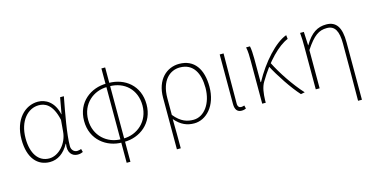

<svg xmlns="http://www.w3.org/2000/svg" viewBox="-84 -1105 3373 1728"><g transform="rotate(-15 1603.0 -241.5)"><path d="M255 13C328 13 389 -29 433 -109H436C421 -29 461 13 514 13C537 13 552 7 563 2L555 -28C545 -24 530 -20 517 -20C488 -20 464 -44 464 -79C464 -188 499 -375 528 -527H493L466 -376H464C438 -496 359 -540 288 -540C167 -540 59 -434 59 -249C59 -74 141 13 255 13ZM258 -20C156 -20 97 -110 97 -249C97 -414 188 -507 287 -507C340 -507 414 -485 448 -328L439 -222C431 -112 345 -20 258 -20Z M926 11V-20C798 -20 684 -115 684 -264C684 -414 798 -507 926 -507V-538C784 -538 646 -441 646 -264C646 -88 784 11 926 11ZM948 11C1091 11 1228 -88 1228 -264C1228 -441 1097 -538 948 -538V-507C1085 -507 1190 -414 1190 -264C1190 -115 1076 -20 948 -20ZM919 198H954V-681H919Z M1387 198H1423C1423 92 1423 31 1421 -75C1477 -9 1534 13 1600 13C1710 13 1816 -92 1816 -271C1816 -434 1746 -540 1604 -540C1489 -540 1387 -452 1387 -283ZM1602 -20C1545 -20 1486 -35 1423 -113V-268C1423 -435 1510 -507 1602 -507C1728 -507 1779 -405 1779 -271C1779 -124 1700 -20 1602 -20Z M2041 13C2059 13 2072 9 2082 4L2075 -26C2062 -22 2054 -20 2044 -20C2027 -20 2013 -33 2013 -59C2013 -217 2015 -368 2016 -527H1980V-66C1980 -10 2003 13 2041 13Z M2235 0H2268V-24C2270 -85 2277 -144 2304 -188C2401 -352 2517 -468 2607 -504L2603 -540C2498 -503 2363 -354 2275 -191H2271V-409C2271 -453 2268 -503 2262 -527H2226C2235 -486 2235 -438 2235 -396ZM2594 7 2631 0C2544 -95 2455 -229 2403 -333L2377 -313C2430 -211 2522 -72 2594 7Z M3075 198H3111V-339C3111 -475 3069 -540 2975 -540C2894 -540 2832 -503 2772 -401H2770L2764 -527H2729C2734 -474 2734 -438 2734 -396V0H2770V-356C2848 -474 2898 -507 2972 -507C3047 -507 3077 -450 3077 -334C3077 -158 3077 21 3075 198Z"/></g></svg>

Font: Source Han Sans JP VF
Style: Regular
Weight: 250
Designer: Ryoko NISHIZUKA 西塚涼子 (kana, bopomofo & ideographs); Paul D. Hunt (Latin, Greek & Cyrillic); Sandoll Communications 산돌커뮤니
Foundry: Adobe
Version: Version 2.004;hotconv 1.0.118;makeotfexe 2.5.65603